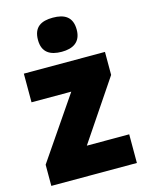

<svg xmlns="http://www.w3.org/2000/svg" viewBox="-117 -848 701 919"><g transform="rotate(-15 233.5 -388.0)"><path d="M236 -776C178 -776 140 -755 140 -691C140 -629 179 -607 236 -607C291 -607 332 -629 332 -691C332 -755 293 -776 236 -776ZM445 0V-142H235L435 -439V-553H33V-411H230L21 -105V0Z"/></g></svg>

Font: Noto Sans Telugu SemiCondensed Black
Style: Regular
Weight: 900
Width: 4
Designer: Jelle Bosma - Monotype Design Team
Foundry: Monotype Imaging Inc.
Version: Version 2.005